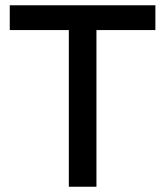

<svg xmlns="http://www.w3.org/2000/svg" viewBox="-20 -710 628 730"><path d="M241.7 0V-595.7H17.1V-689.9H570.8V-595.7H346.7V0Z"/></svg>

Font: HK Grotesk SemiBold Legacy
Style: Regular
Weight: 600
Designer: Alfredo Marco Pradil
Foundry: Hanken Design Co.
Version: Version 2.022;PS 002.022;hotconv 1.0.88;makeotf.lib2.5.64775